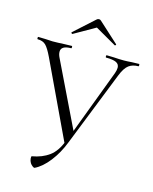

<svg xmlns="http://www.w3.org/2000/svg" viewBox="-123 -710 759 952"><g transform="rotate(15 256.0 -233.5)"><path d="M-2 -456Q-5 -456 -5 -462Q-5 -468 -2 -468L35 -467Q59 -465 71 -465Q95 -465 131 -467L170 -468Q172 -468 172 -462Q172 -456 170 -456Q118 -456 118 -425Q118 -411 126 -395L290 -56L267 -11L411 -393Q417 -410 417 -422Q417 -440 401 -448Q385 -456 349 -456Q346 -456 346 -462Q346 -468 349 -468L386 -467Q414 -465 437 -465Q454 -465 478 -467L515 -468Q517 -468 517 -462Q517 -456 515 -456Q485 -456 465.5 -441.5Q446 -427 430 -387L277 -1Q275 3 268.5 8.5Q262 14 261 11L74 -385Q54 -427 39 -441.5Q24 -456 -2 -456ZM124 146Q118 136 117 124.5Q116 113 119 112Q171 103 206.5 77Q242 51 263 -5L277 -1Q255 56 220 101Q185 146 147 164Q144 165 136.5 159.5Q129 154 124 146ZM266 -631Q272 -631 277 -626L379 -533Q380 -533 380 -531Q380 -529 377.5 -527Q375 -525 374 -526L266 -588L157 -526Q155 -525 152 -528.5Q149 -532 151 -533L254 -626Q259 -631 266 -631Z"/></g></svg>

Font: Cormorant Unicase Light
Style: Regular
Weight: 300
Designer: Christian Thalmann (Catharsis Fonts)
Foundry: Catharsis Fonts
Version: Version 4.000